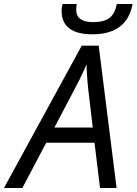

<svg xmlns="http://www.w3.org/2000/svg" viewBox="-77 -943 685 963"><path d="M388.2 -303.2 371.1 -449.2Q359.4 -536.6 356.9 -620.1Q338.9 -577.1 317.4 -534.7Q295.9 -492.2 195.8 -303.2ZM397 -227.1H154.8L35.2 0H-57.1L333 -713.9H418L507.8 0H424.8ZM386.2 -771Q231.9 -771 231.9 -889.2Q231.9 -904.8 236.8 -922.9H308.1Q305.2 -906.2 305.2 -894Q305.2 -832 390.1 -832Q445.3 -832 472.7 -853.5Q500 -875 508.8 -922.9H587.9Q560.1 -771 386.2 -771Z"/></svg>

Font: OpenSans-Italic
Style: Italic
Weight: 400
Italic angle: -12°
Foundry: Ascender Corporation
Version: Version 1.10